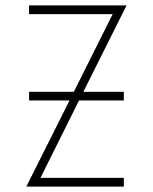

<svg xmlns="http://www.w3.org/2000/svg" viewBox="-20 -687 562 707"><path d="M271 -317 129 -32H436V0H77L236 -317H87V-349H252L395 -635H87V-667H446L287 -349H436V-317Z"/></svg>

Font: Zector
Style: Regular
Weight: 400
Designer: GGBot
Version: 0.72